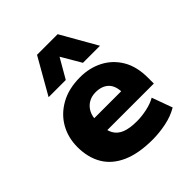

<svg xmlns="http://www.w3.org/2000/svg" viewBox="-213 -917 1067 1067"><g transform="rotate(-45 320.5 -383.0)"><path d="M372 11Q262 11 189.5 -21.5Q117 -54 82 -114Q47 -174 47 -255Q47 -329 80.5 -388.5Q114 -448 178 -484Q242 -520 332 -520Q406 -520 466 -489Q526 -458 561.5 -398.5Q597 -339 597 -251V-205H201V-303H447L439 -289Q439 -346 411 -373Q383 -400 334 -400Q302 -400 277.5 -385.5Q253 -371 239 -344.5Q225 -318 225 -279V-257Q225 -209 241.5 -179.5Q258 -150 292.5 -136.5Q327 -123 383 -123Q421 -123 462.5 -132Q504 -141 533 -158L577 -37Q533 -11 478.5 0Q424 11 372 11ZM130 -565 251 -777H413L534 -565H400L332 -681L265 -565Z"/></g></svg>

Font: Nunito Sans 6pt Black
Style: Regular
Weight: 900
Version: Version 3.101;gftools[0.9.27]